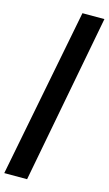

<svg xmlns="http://www.w3.org/2000/svg" viewBox="-163 -849 621 1097"><g transform="rotate(15 147.5 -300.0)"><path d="M-15 199 180 -799H310L120 199Z"/></g></svg>

Font: Sansita Swashed
Style: Bold
Weight: 700
Designer: Pablo Cosgaya
Foundry: Omnibus-Type
Version: Version 1.003; ttfautohint (v1.8.3)